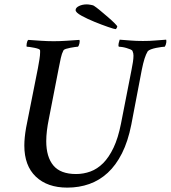

<svg xmlns="http://www.w3.org/2000/svg" viewBox="-20 -851 779 876"><path d="M225 -663Q253 -663 283 -665Q313 -667 342 -669Q345 -665 342.5 -653.5Q340 -642 336 -638Q332 -638 322 -636.5Q312 -635 301 -633Q290 -631 280.5 -628Q271 -625 269 -620Q262 -607 257.5 -586.5Q253 -566 248 -540L203 -309Q191 -251 191 -207Q191 -135 223.5 -96Q256 -57 327 -57Q361 -57 392.5 -68.5Q424 -80 450.5 -106.5Q477 -133 498 -177Q519 -221 532 -287L580 -532Q584 -551 586.5 -568Q589 -585 589 -597Q589 -603 588 -607.5Q587 -612 585 -617Q584 -622 575.5 -625.5Q567 -629 557 -632Q547 -635 537 -636.5Q527 -638 522 -638Q519 -643 521.5 -654Q524 -665 526 -670Q555 -668 577.5 -666Q600 -664 632 -664Q664 -664 685 -666Q706 -668 738 -670Q740 -666 738.5 -656Q737 -646 732 -638Q728 -638 716.5 -636.5Q705 -635 692.5 -632.5Q680 -630 669 -626Q658 -622 654 -617Q646 -604 639.5 -583.5Q633 -563 627 -533L579 -282Q564 -206 536.5 -151.5Q509 -97 471.5 -62.5Q434 -28 387.5 -11.5Q341 5 287 5Q196 5 143.5 -45Q91 -95 91 -187Q91 -205 93 -225Q95 -245 99 -268L153 -540Q157 -562 160 -580.5Q163 -599 163 -612V-620Q163 -625 155 -628Q147 -631 136.5 -633Q126 -635 116.5 -636.5Q107 -638 102 -638Q100 -641 102 -653Q104 -665 109 -669Q137 -667 167 -665Q197 -663 225 -663ZM508 -718Q502 -718 473 -728Q444 -738 411 -751.5Q378 -765 351.5 -779.5Q325 -794 325 -805Q325 -816 340.5 -823.5Q356 -831 376 -831Q383 -831 394 -829Q405 -827 408 -825Q419 -818 437 -803Q455 -788 472.5 -773Q490 -758 502.5 -745.5Q515 -733 515 -730Q515 -728 512.5 -723.5Q510 -719 508 -718Z"/></svg>

Font: Vermiglione Medium
Style: Italic
Weight: 500
Italic angle: -11°
Version: Version 1.000